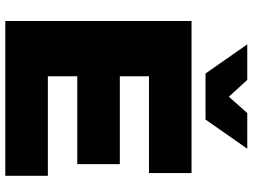

<svg xmlns="http://www.w3.org/2000/svg" viewBox="-134 -817 951 723"><g transform="rotate(90 341.5 -455.5)"><path d="M430.2 -753.9H256.8L147 -911.1H280.8L344.2 -841.8L405.8 -911.1H540ZM267.1 -160.2H642.1V0H59.1V-701.2H631.8V-541H267.1V-431.2H598.1V-271H267.1Z"/></g></svg>

Font: Montserrat arm ExtraBold
Style: Regular
Weight: 800
Designer: Julieta Ulanovsky
Foundry: Julieta Ulanovsky
Version: Version 6.000;PS 006.000;hotconv 1.0.88;makeotf.lib2.5.64775